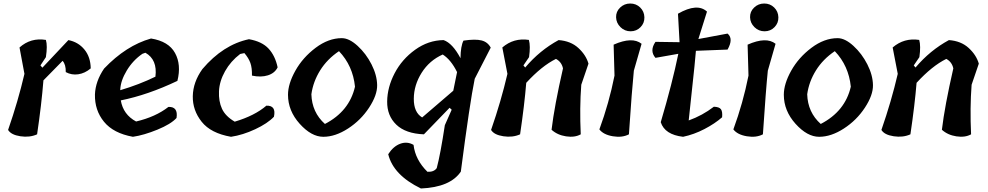

<svg xmlns="http://www.w3.org/2000/svg" viewBox="-20 -778 5622 1092"><path d="M210 -406 221 -393Q363 -544 369 -550Q425 -539 460 -496.5Q495 -454 496 -389Q463 -361 425 -355.5Q387 -350 354 -368Q355 -411 336 -432Q272 -368 227 -321Q216 -183 191 -14Q149 5 96 -3Q43 -11 26 -39Q83 -203 119 -358L91 -508Q155 -565 241 -551Q251 -518 241 -453Z M839 -559Q939 -543 975.5 -476.5Q1012 -410 989 -318Q821 -238 667 -207Q681 -126 754 -87Q865 -113 938 -170Q994 -172 984 -107Q952 -72 875 -40.5Q798 -9 736 0Q625 -20 571.5 -85.5Q518 -151 520 -241Q523 -316 572 -388Q697 -519 839 -559ZM664 -268V-265Q772 -297 864 -342Q876 -439 807 -478L790 -472Q736 -435 701 -377Q666 -319 664 -268Z M1396 -555Q1470 -542 1507.5 -501.5Q1545 -461 1559 -395Q1543 -362 1503.5 -349.5Q1464 -337 1413 -348Q1414 -392 1404 -420Q1394 -448 1370 -476L1346 -471Q1292 -430 1260 -373Q1228 -316 1225.5 -259Q1223 -202 1242.5 -159.5Q1262 -117 1315 -86Q1429 -120 1495 -177Q1552 -179 1538 -114Q1502 -76 1431.5 -43Q1361 -10 1294 0Q1179 -20 1127 -85.5Q1075 -151 1076.5 -231Q1078 -311 1131 -385Q1249 -524 1396 -555Z M1618 -239Q1618 -301 1660 -376Q1702 -451 1775 -506Q1848 -561 1924 -561Q1966 -561 2014 -517Q2062 -473 2093 -412Q2124 -351 2125 -294Q2126 -237 2079 -165.5Q2032 -94 1959.5 -47Q1887 0 1819 0Q1751 0 1684.5 -74Q1618 -148 1618 -239ZM1908 -487Q1841 -442 1801 -378Q1761 -314 1751 -242Q1754 -139 1828 -73Q1967 -145 1999 -285Q1987 -404 1908 -487Z M2549 -154 2537 -165Q2418 -43 2391 -14Q2287 -18 2234 -69Q2181 -120 2182 -201Q2183 -282 2224.5 -361.5Q2266 -441 2341 -495Q2416 -549 2503 -550Q2554 -532 2599 -447Q2600 -516 2616 -547Q2684 -557 2719 -548Q2754 -539 2771 -507L2680 -330Q2652 -194 2601 198Q2541 287 2374 294Q2217 218 2188 99Q2217 54 2256.5 39.5Q2296 25 2332 46Q2342 131 2411 199Q2448 201 2464 178Q2485 99 2510 -66ZM2580 -370 2579 -369Q2545 -438 2498 -468Q2422 -434 2378 -364Q2334 -294 2333.5 -216.5Q2333 -139 2381 -110Q2443 -163 2558 -262Z M3327 -416 3286 -296Q3276 -164 3283 -14Q3249 5 3199.5 -2.5Q3150 -10 3117 -40Q3133 -175 3182 -389Q3174 -426 3142 -443Q3061 -403 2973 -307Q2963 -183 2938 -14Q2896 5 2843 -3Q2790 -11 2773 -39Q2830 -203 2866 -358L2837 -508Q2902 -564 2988 -551Q2998 -517 2989 -453L2957 -406L2967 -394Q3050 -492 3157 -550Q3226 -545 3269.5 -505Q3313 -465 3327 -416Z M3475 -348 3470 -524Q3576 -571 3629 -529L3585 -376Q3574 -269 3557 -14Q3519 6 3465.5 -3Q3412 -12 3389 -42Q3444 -192 3475 -348ZM3645 -680Q3646 -647 3623 -623.5Q3600 -600 3566.5 -600Q3533 -600 3509 -623.5Q3485 -647 3484 -679.5Q3483 -712 3507 -735Q3531 -758 3564.5 -758Q3598 -758 3621 -735.5Q3644 -713 3645 -680Z M4118 -496 3938 -489Q3932 -415 3917 -280.5Q3902 -146 3897 -93Q3975 -121 4040 -171Q4071 -170 4080.5 -156.5Q4090 -143 4087 -111Q4046 -75 3986.5 -44Q3927 -13 3865 0Q3761 -12 3738 -83Q3804 -306 3838 -472L3708 -449Q3673 -489 3708 -540L3845 -538L3836 -700Q3946 -763 4001 -712L3952 -556L4118 -587Q4153 -558 4118 -496Z M4237 -348 4232 -524Q4338 -571 4391 -529L4347 -376Q4336 -269 4319 -14Q4281 6 4227.5 -3Q4174 -12 4151 -42Q4206 -192 4237 -348ZM4407 -680Q4408 -647 4385 -623.5Q4362 -600 4328.5 -600Q4295 -600 4271 -623.5Q4247 -647 4246 -679.5Q4245 -712 4269 -735Q4293 -758 4326.5 -758Q4360 -758 4383 -735.5Q4406 -713 4407 -680Z M4438 -239Q4438 -301 4480 -376Q4522 -451 4595 -506Q4668 -561 4744 -561Q4786 -561 4834 -517Q4882 -473 4913 -412Q4944 -351 4945 -294Q4946 -237 4899 -165.5Q4852 -94 4779.5 -47Q4707 0 4639 0Q4571 0 4504.5 -74Q4438 -148 4438 -239ZM4728 -487Q4661 -442 4621 -378Q4581 -314 4571 -242Q4574 -139 4648 -73Q4787 -145 4819 -285Q4807 -404 4728 -487Z M5547 -416 5506 -296Q5496 -164 5503 -14Q5469 5 5419.5 -2.5Q5370 -10 5337 -40Q5353 -175 5402 -389Q5394 -426 5362 -443Q5281 -403 5193 -307Q5183 -183 5158 -14Q5116 5 5063 -3Q5010 -11 4993 -39Q5050 -203 5086 -358L5057 -508Q5122 -564 5208 -551Q5218 -517 5209 -453L5177 -406L5187 -394Q5270 -492 5377 -550Q5446 -545 5489.5 -505Q5533 -465 5547 -416Z"/></svg>

Font: Tillana SemiBold
Style: Regular
Weight: 600
Designer: Lipi Raval (Devanagari, Latin), Jonny Pinhorn (Latin)
Foundry: Indian Type Foundry
Version: Version 2.003;PS 1.0;hotconv 1.0.79;makeotf.lib2.5.61930; tt